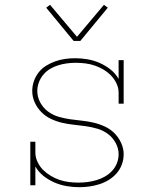

<svg xmlns="http://www.w3.org/2000/svg" viewBox="-20 -770 640 798"><path d="M309 8Q283 8 257 3.5Q231 -1 206.5 -11.5Q182 -22 161 -38.5Q140 -55 127 -78V0H106V-181H127V-136Q127 -116 136 -97Q145 -78 159 -64Q173 -50 190.5 -39.5Q208 -29 227 -22.5Q246 -16 266 -13.5Q286 -11 306 -11Q325 -11 344 -13.5Q363 -16 381.5 -21.5Q400 -27 416.5 -36.5Q433 -46 446 -60Q459 -74 466 -92Q473 -110 473 -129Q473 -153 461 -175.5Q449 -198 429 -213Q409 -228 385 -235Q361 -242 336.5 -245.5Q312 -249 287.5 -251.5Q263 -254 239 -259.5Q215 -265 192.5 -275.5Q170 -286 152.5 -303.5Q135 -321 124.5 -344Q114 -367 114 -392Q114 -413 121 -433Q128 -453 141 -469.5Q154 -486 172 -497Q190 -508 209.5 -515Q229 -522 250 -525Q271 -528 292 -528Q318 -528 344 -523.5Q370 -519 394 -508.5Q418 -498 439 -481.5Q460 -465 473 -442V-520H494V-339H473V-384Q473 -404 464.5 -422.5Q456 -441 442 -455.5Q428 -470 410.5 -480.5Q393 -491 374 -497.5Q355 -504 335 -506.5Q315 -509 295 -509Q276 -509 257.5 -506.5Q239 -504 221.5 -498.5Q204 -493 188 -483.5Q172 -474 160 -459.5Q148 -445 141.5 -427.5Q135 -410 135 -392Q135 -367 147 -344.5Q159 -322 179 -307Q199 -292 222.5 -285Q246 -278 270.5 -274.5Q295 -271 319.5 -268.5Q344 -266 368 -260.5Q392 -255 415 -244.5Q438 -234 455.5 -216.5Q473 -199 483.5 -176Q494 -153 494 -129Q494 -107 486.5 -86.5Q479 -66 465 -50Q451 -34 432.5 -22.5Q414 -11 393.5 -4.5Q373 2 352 5Q331 8 309 8ZM286 -600 172 -738 188 -750 300 -617 412 -750 428 -738 314 -600Z"/></svg>

Font: Iosevka Etoile Thin
Style: Regular
Weight: 100
Designer: Belleve Invis
Foundry: Belleve Invis
Version: Version 22.1.2; ttfautohint (v1.8.4)